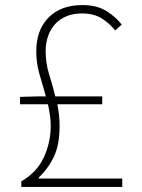

<svg xmlns="http://www.w3.org/2000/svg" viewBox="-20 -737 561 757"><path d="M462 0V-33H133V-37Q172 -75 193.5 -121.5Q215 -168 215 -241Q215 -264 212.5 -285Q210 -306 206 -326H383V-357H198Q186 -405 173 -446.5Q160 -488 160 -536Q160 -566 169 -593Q178 -620 196 -640.5Q214 -661 241 -672.5Q268 -684 303 -684Q349 -684 380 -665Q411 -646 434 -617L460 -640Q437 -670 399.5 -693.5Q362 -717 305 -717Q220 -717 171.5 -668Q123 -619 123 -534Q123 -488 135.5 -445Q148 -402 161 -357H132L59 -355V-326H169Q174 -303 177 -282Q180 -261 180 -241Q180 -176 153 -117Q126 -58 64 -22V0Z"/></svg>

Font: Spoqa Han Sans Neo Thin
Style: Regular
Weight: 100
Designer: [Spoqa Han Sans Neo] Dong-huui Kim  Younghwa Kang  Yujin Lee  [Noto Sans] Ryoko NISHIZUKA  (kana & ideographs); Paul D. 
Foundry: Spoqa (http://www.spoqa-han-sans.com)
Version: Version 1.100;hotconv 1.0.109;makeotfexe 2.5.65596